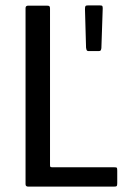

<svg xmlns="http://www.w3.org/2000/svg" viewBox="-20 -694 468 714"><path d="M85 0Q75 0 75 -9V-664Q75 -673 85 -673H155Q162 -673 164 -670.5Q166 -668 166 -662V-81Q166 -76 167 -74Q168 -72 174 -72H404Q413 -72 414.5 -70Q416 -68 416 -59V-13Q416 -4 414 -2Q412 0 403 0ZM309 -504Q305 -504 303 -506.5Q301 -509 300 -517L296 -660Q296 -669 298 -671.5Q300 -674 308 -674H350Q359 -674 360.5 -671.5Q362 -669 362 -663L357 -515Q356 -508 354 -506Q352 -504 346 -504Z"/></svg>

Font: Glory Medium
Style: Regular
Weight: 500
Designer: Robert Leuschke
Foundry: Robert Leuschke
Version: Version 1.011